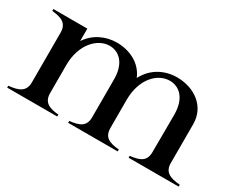

<svg xmlns="http://www.w3.org/2000/svg" viewBox="-82 -784 1268 1053"><g transform="rotate(30 552.0 -257.5)"><path d="M14 -12V0H331V-12C269 -18 233 -34 233 -93V-269C233 -401 311 -480 387 -480C446 -480 500 -435 499 -329V-93C499 -35 465 -19 400 -12V0H714V-12C649 -18 615 -34 615 -93V-269C615 -403 692 -479 769 -479C828 -479 882 -434 882 -329L881 -93C881 -35 847 -19 783 -12V0H1100V-12C1035 -17 997 -34 998 -93V-336C998 -451 901 -515 794 -515C718 -515 643 -479 603 -401C572 -477 495 -515 413 -515C343 -515 274 -484 233 -421V-500H18V-488C81 -482 117 -465 117 -407V-93C117 -34 78 -18 14 -12Z"/></g></svg>

Font: Sprat Medium
Style: Regular
Weight: 500
Designer: Ethan Nakache
Foundry: Collletttivo
Version: Version 2.000;Glyphs 3.2 (3217)